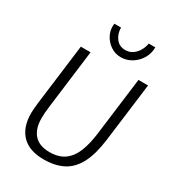

<svg xmlns="http://www.w3.org/2000/svg" viewBox="-231 -1112 1126 1247"><g transform="rotate(30 332.0 -488.5)"><path d="M294 8Q187 8 131 -49.2Q75 -106.5 75 -212Q75 -224 76.5 -243.5Q78 -263 81 -290L139 -747H212L156 -302Q153 -279 151.5 -257.5Q150 -236 150 -217Q150 -138.5 188.5 -95.2Q227 -52 304 -52Q374 -52 417 -84Q460 -116 483 -174.5Q506 -233 516 -313L571 -747H643L587 -306Q579.5 -249 566.8 -203.2Q554 -157.5 536 -123Q499.5 -54 440 -23Q380.5 8 294 8ZM397 -817Q353.5 -817 318.5 -841.2Q283.5 -865.5 265 -904Q246.5 -942.5 253 -985H303Q303 -939.5 328.2 -905.8Q353.5 -872 399 -872Q431 -872 454.8 -889.2Q478.5 -906.5 492.8 -932.5Q507 -958.5 511 -985H560Q560 -938 537 -900Q514 -862 476.8 -839.5Q439.5 -817 397 -817Z"/></g></svg>

Font: Merriweather Sans Variable Regular
Style: Italic
Weight: 300
Italic angle: -8°
Designer: Eben Sorkin
Foundry: Eben Sorkin
Version: Version 2.001